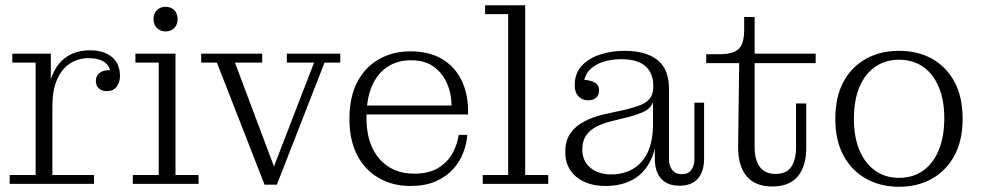

<svg xmlns="http://www.w3.org/2000/svg" viewBox="-20 -702 3745 733"><path d="M17 0V-34H116V-463H27V-497H174V-329L180 -330V-34H339V0ZM159 -297Q160 -368 180 -415.5Q200 -463 236.5 -486.5Q273 -510 324 -510Q375 -510 406.5 -485Q438 -460 438 -411Q438 -387 425 -370.5Q412 -354 388 -354Q369 -354 357.5 -364.5Q346 -375 346 -392Q346 -414 362 -425Q378 -436 408 -434L403 -413Q403 -446 381 -463Q359 -480 318 -480Q278 -480 246.5 -459Q215 -438 197.5 -397.5Q180 -357 180 -297Z M487 0V-34H586V-463H497V-497H650V-34H738V0ZM612 -582Q592 -582 579 -595Q566 -608 566 -629Q566 -650 579 -663Q592 -676 612 -676Q633 -676 645.5 -663Q658 -650 658 -629Q658 -608 645.5 -595Q633 -582 612 -582Z M990 3 808 -463H748V-497H981V-463H877L1034 -45L1018 -46L1179 -463H1075V-497H1279V-463H1219L1037 3Z M1547 8Q1479 8 1426 -22.5Q1373 -53 1343.5 -110Q1314 -167 1314 -248Q1314 -331 1343.5 -388Q1373 -445 1426 -475.5Q1479 -506 1547 -506L1549 -472Q1498 -472 1459.5 -447Q1421 -422 1400 -373.5Q1379 -325 1379 -253Q1379 -152 1428.5 -95.5Q1478 -39 1561 -39Q1619 -39 1655 -62Q1691 -85 1709 -119.5Q1727 -154 1731 -187H1764Q1762 -154 1748.5 -119Q1735 -84 1709 -55.5Q1683 -27 1643 -9.5Q1603 8 1547 8ZM1350 -265V-299H1704L1767 -276V-265ZM1704 -299Q1703 -348 1685 -387Q1667 -426 1633.5 -449Q1600 -472 1549 -472L1547 -506Q1619 -506 1668 -476.5Q1717 -447 1742 -395.5Q1767 -344 1767 -276Z M1823 0V-34H1920V-648H1832V-682H1985V-34H2073V0Z M2225 -319Q2203 -319 2188.5 -334Q2174 -349 2174 -376Q2174 -422 2201 -451Q2228 -480 2271.5 -494Q2315 -508 2364 -508Q2446 -508 2490 -473Q2534 -438 2534 -363L2474 -374Q2474 -423 2444 -449.5Q2414 -476 2351 -476Q2315 -476 2283 -466Q2251 -456 2230.5 -434.5Q2210 -413 2208 -377L2205 -397Q2232 -397 2249.5 -387.5Q2267 -378 2267 -357Q2267 -339 2256 -329Q2245 -319 2225 -319ZM2574 7Q2528 7 2504 -20Q2480 -47 2480 -95V-170H2473V-312H2469L2474 -343V-374L2534 -363V-94Q2534 -69 2546.5 -53Q2559 -37 2583 -37Q2607 -37 2619 -53Q2631 -69 2631 -94V-310H2668V-96Q2668 -48 2644.5 -20.5Q2621 7 2574 7ZM2292 8Q2222 8 2180 -27Q2138 -62 2138 -121Q2138 -164 2157 -192Q2176 -220 2210 -238Q2244 -256 2288 -266L2366 -283Q2399 -291 2423 -300Q2447 -309 2460.5 -325.5Q2474 -342 2474 -371L2478 -312H2473Q2465 -290 2442.5 -278Q2420 -266 2374 -254L2317 -240Q2280 -231 2255 -217.5Q2230 -204 2216.5 -183Q2203 -162 2203 -132Q2203 -87 2234 -61.5Q2265 -36 2314 -36Q2357 -36 2393.5 -55.5Q2430 -75 2451.5 -118Q2473 -161 2473 -231L2489 -228Q2490 -145 2465.5 -93Q2441 -41 2396.5 -16.5Q2352 8 2292 8Z M2928 10Q2862 10 2829 -31Q2796 -72 2798 -148L2802 -461H2676V-495H2726Q2762 -495 2783 -504Q2804 -513 2812.5 -533.5Q2821 -554 2821 -587V-637H2861V-140Q2861 -91 2881 -64.5Q2901 -38 2941 -38Q2982 -38 3000.5 -64.5Q3019 -91 3019 -140V-307H3058V-137Q3058 -67 3025.5 -28.5Q2993 10 2928 10ZM2861 -461V-497H3094V-461Z M3412 11Q3341 11 3286 -20Q3231 -51 3200 -108.5Q3169 -166 3169 -248Q3169 -332 3200 -389.5Q3231 -447 3286 -477.5Q3341 -508 3412 -508Q3484 -508 3538.5 -477.5Q3593 -447 3624 -389.5Q3655 -332 3655 -248Q3655 -166 3624 -108.5Q3593 -51 3538.5 -20Q3484 11 3412 11ZM3412 -23Q3465 -23 3503.5 -50Q3542 -77 3563.5 -128Q3585 -179 3585 -251Q3585 -321 3563.5 -371Q3542 -421 3503.5 -447.5Q3465 -474 3412 -474Q3361 -474 3322 -447.5Q3283 -421 3261.5 -370.5Q3240 -320 3240 -248Q3240 -178 3261.5 -127.5Q3283 -77 3322 -50Q3361 -23 3412 -23Z"/></svg>

Font: Montagu Slab 144pt Light
Style: Regular
Weight: 300
Designer: Florian Karsten
Foundry: Florian Karsten
Version: Version 1.000